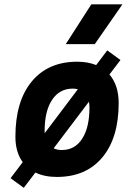

<svg xmlns="http://www.w3.org/2000/svg" viewBox="-20 -815 626 895"><path d="M90.8 60.5 29.3 15.6 85.9 -59.1Q51.8 -106 51.8 -177.7Q51.8 -342.8 127.9 -435.1Q204.1 -527.3 339.8 -527.3Q389.6 -527.3 428.2 -511.7L480 -580.1L541.5 -535.2L490.2 -467.8Q533.2 -417.5 533.2 -335Q533.2 -172.4 457 -81.3Q380.9 9.8 245.1 9.8Q187.5 9.8 145 -10.7ZM268.6 -115.7Q329.1 -115.7 363 -168.2Q397 -220.7 397 -314Q397 -328.1 394.5 -340.8L230 -123.5Q246.6 -115.7 268.6 -115.7ZM188.5 -194.3 342.8 -398.9Q331.5 -401.9 318.8 -401.9Q257.3 -401.9 222.7 -349.4Q188 -296.9 188 -203.6Q188 -198.7 188.5 -194.3ZM286.6 -609.4 405.8 -794.9H550.8L421.9 -609.4Z"/></svg>

Font: Cascadia Mono
Style: Bold Italic
Weight: 700
Italic angle: -10°
Monospace: yes
Designer: Aaron Bell
Foundry: Saja Typeworks
Version: Version 2404.023; ttfautohint (v1.8.4)